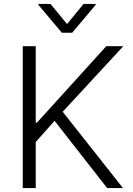

<svg xmlns="http://www.w3.org/2000/svg" viewBox="-20 -964 680 984"><path d="M238.8 -943.8 323.7 -840.8 408.2 -943.8H470.2V-939L350.1 -796.4H296.9L176.8 -939V-943.8ZM96.7 0V-727.1H163.1V-335.4H169.4L524.4 -727.1H611.8L301.3 -391.1L610.4 0H529.3L259.8 -344.7L163.1 -236.3V0Z"/></svg>

Font: Interop Light
Style: Regular
Weight: 300
Designer: Rasmus Andersson, Google, Jang Haemin
Foundry: jhaemin
Version: Version 1.007